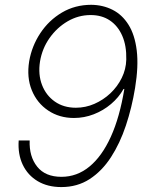

<svg xmlns="http://www.w3.org/2000/svg" viewBox="-20 -757 613 787"><path d="M231.4 9.8Q175.3 9.8 134.5 -14.4Q93.8 -38.6 73.2 -81.8Q52.7 -125 56.6 -181.2H101.6Q99.1 -115.7 132.3 -74Q165.5 -32.2 231.9 -32.2Q295.4 -32.2 346.4 -74Q397.5 -115.7 434.1 -196Q470.7 -276.4 489.7 -392.6L486.3 -392.1Q466.8 -357.4 435.1 -330.6Q403.3 -303.7 364.3 -288.6Q325.2 -273.4 283.2 -273.4Q223.1 -273.4 177.5 -304Q131.8 -334.5 110.4 -387Q88.9 -439.5 99.6 -505.9Q110.4 -568.4 145.3 -621.1Q180.2 -673.8 233.9 -705.6Q287.6 -737.3 354 -737.3Q401.9 -736.8 441.4 -716.8Q481 -696.8 506.8 -655.5Q532.7 -614.3 540.5 -550Q548.3 -485.8 533.7 -396.5Q520.5 -315.9 496.1 -242.7Q471.7 -169.4 434.8 -112.5Q397.9 -55.7 347.4 -22.9Q296.9 9.8 231.4 9.8ZM291 -315.4Q330.6 -315.4 366.9 -331.3Q403.3 -347.2 432.4 -374.5Q461.4 -401.9 479 -437.5Q496.6 -473.1 497.6 -512.7Q499 -569.3 481.2 -610.1Q463.4 -650.9 430.4 -673.1Q397.5 -695.3 351.6 -695.3Q301.3 -695.3 257.3 -669.7Q213.4 -644 183.1 -601.1Q152.8 -558.1 144 -504.9Q135.7 -452.1 152.1 -409.2Q168.5 -366.2 204.6 -340.8Q240.7 -315.4 291 -315.4Z"/></svg>

Font: Inter 18pt ExtraLight
Style: Italic
Weight: 250
Italic angle: -9.3988°
Designer: Rasmus Andersson
Foundry: rsms
Version: Version 4.001;git-66647c0bb